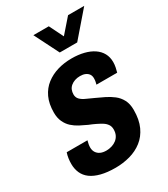

<svg xmlns="http://www.w3.org/2000/svg" viewBox="-183 -809 792 906"><g transform="rotate(-30 213.5 -356.0)"><path d="M174 12Q129 12 96 3.5Q63 -5 42 -20.5Q21 -36 11 -58.5Q1 -81 1 -108Q1 -123 3 -137.5Q5 -152 10 -167H123Q120 -156 118.5 -147.5Q117 -139 117 -131Q117 -115 124.5 -103.5Q132 -92 145 -86Q158 -80 177 -80Q192 -80 206.5 -84.5Q221 -89 232 -97.5Q243 -106 249.5 -119Q256 -132 256 -150Q256 -166 248 -177.5Q240 -189 227 -197Q214 -205 197.5 -213Q181 -221 163 -228Q143 -237 123 -247.5Q103 -258 87 -272.5Q71 -287 61 -308.5Q51 -330 51 -359Q51 -407 67 -441Q83 -475 111 -496.5Q139 -518 174.5 -528.5Q210 -539 251 -539Q287 -539 317 -531.5Q347 -524 368.5 -509.5Q390 -495 401.5 -474Q413 -453 413 -426Q413 -412 410 -397.5Q407 -383 404 -373H291Q295 -388 295.5 -394.5Q296 -401 296 -405Q296 -419 289.5 -428Q283 -437 271.5 -442Q260 -447 244 -447Q228 -447 215 -442.5Q202 -438 192.5 -430Q183 -422 178.5 -411Q174 -400 174 -387Q174 -370 185 -359Q196 -348 214.5 -340Q233 -332 254 -322Q276 -312 298.5 -301Q321 -290 340.5 -275Q360 -260 372 -237.5Q384 -215 384 -182Q384 -129 367 -92Q350 -55 320.5 -32Q291 -9 253 1.5Q215 12 174 12ZM427 -724 312 -591H217L150 -724H234L289 -613H242L339 -724Z"/></g></svg>

Font: Archivo Condensed
Style: Bold Italic
Weight: 700
Width: 3
Italic angle: -10°
Designer: Hector Gatti
Foundry: Omnibus-Type
Version: Version 2.001